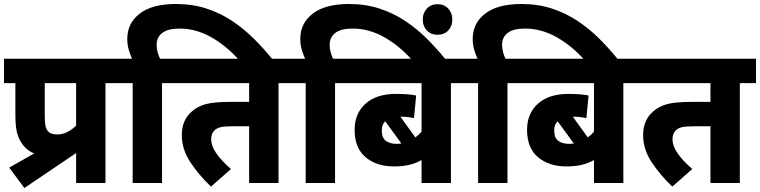

<svg xmlns="http://www.w3.org/2000/svg" viewBox="-20 -916 3804 961"><path d="M26 -77 151 -148Q122 -160 103 -181Q81 -205 69 -239Q57 -273 57 -340V-500H0V-622H589V-500H508V0H361V-150L102 25ZM361 -500H204V-342Q204 -304 207.5 -286.5Q211 -269 221 -258Q235 -243 266 -243Q294 -243 318.5 -256Q343 -269 361 -287Z M644 -500H576V-622H641Q631 -644 624 -668.5Q617 -693 617 -721Q617 -800 679.5 -848Q742 -896 861 -896Q944 -896 1014 -873Q1084 -850 1143 -810.5Q1202 -771 1252.5 -720.5Q1303 -670 1347 -615H1177Q1112 -688 1036 -730.5Q960 -773 879 -773Q821 -773 792.5 -751.5Q764 -730 764 -692Q764 -672 769 -654.5Q774 -637 781 -622H873V-500H791V0H644Z M1374 -500V0H1227V-284H1148Q1107 -284 1087 -280Q1067 -276 1054 -264Q1037 -248 1037 -219Q1037 -186 1062 -149.5Q1087 -113 1136 -70L1036 18Q975 -40 932.5 -104.5Q890 -169 890 -239Q890 -278 902.5 -307Q915 -336 937 -355Q965 -382 1007 -394Q1049 -406 1131 -406H1227V-500H859V-622H1455V-500Z M1510 -500H1442V-622H1507Q1497 -644 1490 -668.5Q1483 -693 1483 -721Q1483 -800 1545.5 -848Q1608 -896 1727 -896Q1810 -896 1880 -873Q1950 -850 2009 -810.5Q2068 -771 2118.5 -720.5Q2169 -670 2213 -615H2043Q1978 -688 1902 -730.5Q1826 -773 1745 -773Q1687 -773 1658.5 -751.5Q1630 -730 1630 -692Q1630 -672 1635 -654.5Q1640 -637 1647 -622H1739V-500H1657V0H1510ZM2096 -818Q2096 -851 2116.5 -873Q2137 -895 2170 -895Q2203 -895 2223.5 -873Q2244 -851 2244 -818Q2244 -785 2223.5 -763.5Q2203 -742 2170 -742Q2137 -742 2116.5 -763.5Q2096 -785 2096 -818Z M2319 -500H2237V0H2090V-115Q2060 -98 2027 -90.5Q1994 -83 1951 -83Q1865 -83 1810 -129Q1755 -175 1755 -266Q1755 -348 1809.5 -397Q1864 -446 1962 -446Q1993 -446 2018.5 -444Q2044 -442 2063 -438L2052 -325Q2038 -328 2021 -330Q2004 -332 1984 -332L2059 -228Q2075 -240 2090 -257V-500H1725V-622H2319ZM1891 -264Q1891 -225 1912 -210.5Q1933 -196 1965 -196Q1977 -196 1989 -198L1908 -309Q1891 -293 1891 -264Z M2373 -500H2305V-622H2370Q2360 -644 2353 -668.5Q2346 -693 2346 -721Q2346 -800 2408.5 -848Q2471 -896 2590 -896Q2673 -896 2743 -873Q2813 -850 2872 -810.5Q2931 -771 2981.5 -720.5Q3032 -670 3076 -615H2906Q2841 -688 2765 -730.5Q2689 -773 2608 -773Q2550 -773 2521.5 -751.5Q2493 -730 2493 -692Q2493 -672 2498 -654.5Q2503 -637 2510 -622H2602V-500H2520V0H2373Z M3182 -500H3100V0H2953V-115Q2923 -98 2890 -90.5Q2857 -83 2814 -83Q2728 -83 2673 -129Q2618 -175 2618 -266Q2618 -348 2672.5 -397Q2727 -446 2825 -446Q2856 -446 2881.5 -444Q2907 -442 2926 -438L2915 -325Q2901 -328 2884 -330Q2867 -332 2847 -332L2922 -228Q2938 -240 2953 -257V-500H2588V-622H3182ZM2754 -264Q2754 -225 2775 -210.5Q2796 -196 2828 -196Q2840 -196 2852 -198L2771 -309Q2754 -293 2754 -264Z M3683 -500V0H3536V-284H3457Q3416 -284 3396 -280Q3376 -276 3363 -264Q3346 -248 3346 -219Q3346 -186 3371 -149.5Q3396 -113 3445 -70L3345 18Q3284 -40 3241.5 -104.5Q3199 -169 3199 -239Q3199 -278 3211.5 -307Q3224 -336 3246 -355Q3274 -382 3316 -394Q3358 -406 3440 -406H3536V-500H3168V-622H3764V-500Z"/></svg>

Font: Noto Sans Devanagari SemiCondensed ExtraBold
Style: Regular
Weight: 800
Width: 4
Designer: Jelle Bosma - Monotype Design Team
Foundry: Monotype Imaging Inc.
Version: Version 2.004; ttfautohint (v1.8.4.7-5d5b)